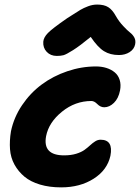

<svg xmlns="http://www.w3.org/2000/svg" viewBox="-20 -809 611 838"><path d="M228 -564.9Q200.7 -564.9 183.8 -582.8Q167 -600.6 168.9 -627Q170.4 -645.5 189 -664.8Q207.5 -684.1 273.9 -730Q316.4 -757.3 330.8 -765.9Q345.2 -774.4 364.7 -781.7Q384.3 -789.1 403.8 -789.1Q434.6 -789.1 452.6 -777.6Q470.7 -766.1 484.9 -740.2Q499 -715.3 517.6 -695.6Q536.1 -675.8 547.9 -666.7Q559.6 -657.7 566.4 -645Q573.2 -632.3 569.8 -615.2Q565.4 -594.2 545.7 -581.5Q525.9 -568.8 499 -568.8Q460.9 -568.8 433.8 -585.7Q406.7 -602.5 376 -647.9Q328.6 -608.9 298.8 -590.1Q269 -571.3 257.1 -568.1Q245.1 -564.9 228 -564.9ZM247.1 8.8Q195.8 8.8 154.8 -3.4Q113.8 -15.6 86.9 -37.8Q60.1 -60.1 43.2 -90.6Q26.4 -121.1 23.7 -157.7Q21 -194.3 27.8 -235.8Q40.5 -296.9 76.4 -350.1Q112.3 -403.3 162.1 -440.2Q211.9 -477.1 273.7 -498Q335.4 -519 398.9 -519Q423.3 -519 444.3 -512.5Q465.3 -505.9 480.7 -493.2Q496.1 -480.5 502.4 -460Q508.8 -439.5 503.9 -414.1Q497.1 -379.4 477.3 -360.1Q457.5 -340.8 435.1 -340.8Q418.5 -340.8 405 -354.5Q391.6 -368.2 378.9 -368.2Q308.1 -368.2 250.5 -321.5Q192.9 -274.9 181.2 -214.8Q165.5 -130.9 259.8 -130.9Q289.6 -130.9 312.5 -137.9Q335.4 -145 349.1 -155Q362.8 -165 373.5 -175Q384.3 -185.1 395.5 -192.1Q406.7 -199.2 418.9 -199.2Q475.6 -199.2 461.9 -128.9Q448.2 -66.9 388.9 -29.1Q329.6 8.8 247.1 8.8Z"/></svg>

Font: Shantell Sans Normal
Style: Bold Italic
Weight: 700
Italic angle: -11.31°
Designer: Stephen Nixon, Anya Danilova, Shantell Martin
Foundry: Arrow Type
Version: Version 1.006;[559af2be0]